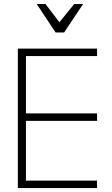

<svg xmlns="http://www.w3.org/2000/svg" viewBox="-20 -964 574 984"><path d="M71.5 0V-715H477.5V-676.5H89.5L113 -709.5V-352.5L80 -383H477.5V-344.5H94.5L113 -378.5V-8L80 -38.5H477.5V0ZM168 -943.5 265 -797.5H308.5L406 -943.5H360.5L284.5 -850L213 -943.5Z"/></svg>

Font: Russolo 10pt ExtraLight
Style: Regular
Weight: 200
Designer: Micah Stupak-Hahn
Version: Version 1.000